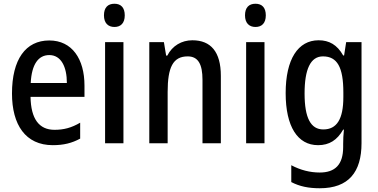

<svg xmlns="http://www.w3.org/2000/svg" viewBox="-20 -765 2018 1025"><path d="M243 -549C117 -549 44 -448 44 -266C44 -99 116 10 262 10C319 10 364 -1 408 -25V-110C362 -83 321 -72 271 -72C188 -72 145 -131 143 -248H431V-308C431 -450 365 -549 243 -549ZM243 -471C307 -471 337 -407 337 -322H144C149 -422 185 -471 243 -471Z M591 -745C556 -745 535 -725 535 -683C535 -642 557 -621 591 -621C625 -621 646 -642 646 -683C646 -724 626 -745 591 -745ZM639 -540H541V0H639Z M1007 -550C950 -550 900 -521 873 -468H867L855 -540H777V0H875V-274C875 -405 903 -464 982 -464C1038 -464 1061 -422 1061 -339V0H1159V-360C1159 -489 1105 -550 1007 -550Z M1344 -745C1309 -745 1288 -725 1288 -683C1288 -642 1310 -621 1344 -621C1378 -621 1399 -642 1399 -683C1399 -724 1379 -745 1344 -745ZM1392 -540H1294V0H1392Z M1681 -550C1571 -550 1505 -449 1505 -268C1505 -89 1569 10 1678 10C1738 10 1780 -17 1812 -73H1816C1813 -48 1812 -16 1812 4V20C1812 115 1768 156 1687 156C1635 156 1584 143 1535 117V207C1579 230 1627 240 1687 240C1841 240 1910 154 1910 -1V-540H1828L1817 -469H1812C1780 -526 1737 -550 1681 -550ZM1704 -464C1780 -464 1813 -407 1813 -271V-247C1813 -129 1778 -74 1706 -74C1639 -74 1606 -135 1606 -266C1606 -396 1638 -464 1704 -464Z"/></svg>

Font: Noto Sans Arabic Cond Med
Style: Regular
Weight: 500
Width: 3
Designer: Monotype Design Team, Nadine Chahine, Nizar Qandah and Khaled Hosny
Foundry: Monotype Imaging Inc.
Version: Version 2.012